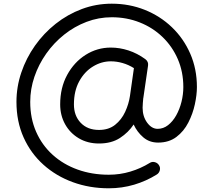

<svg xmlns="http://www.w3.org/2000/svg" viewBox="-20 -745 1151 1036"><path d="M837.9 146.5Q846.2 159.2 842.3 174.1Q838.4 189 825.7 196.8Q769.5 231.9 703.9 251.5Q638.2 271 566.9 271Q463.4 271 373 238Q282.7 205.1 214.4 143.8Q146 82.5 107.4 -3.4Q68.8 -89.4 68.8 -195.3Q68.8 -276.4 95 -353.8Q121.1 -431.2 168.5 -498.3Q215.8 -565.4 280.3 -616.5Q344.7 -667.5 421.6 -696.3Q498.5 -725.1 583 -725.1Q677.7 -725.1 761 -691.9Q844.2 -658.7 907.5 -598.1Q970.7 -537.6 1006.6 -455.3Q1042.5 -373 1042.5 -275.4Q1042.5 -233.9 1031.5 -182.6Q1020.5 -131.3 996.3 -84Q972.2 -36.6 931.9 -6.1Q891.6 24.4 833 24.4Q786.1 24.4 752.9 -4.2Q719.7 -32.7 701.2 -73.2Q672.9 -30.3 627.2 -0.5Q581.5 29.3 514.2 29.3Q452.6 29.3 405.3 1.2Q357.9 -26.9 331.3 -74.7Q304.7 -122.6 304.7 -181.6Q304.7 -271.5 342.3 -340.6Q379.9 -409.7 442.1 -449Q504.4 -488.3 578.1 -488.3Q625.5 -488.3 673.1 -472.9Q720.7 -457.5 764.2 -425.8Q782.2 -412.1 778.8 -390.6L753.4 -216.3L752.9 -214.4Q752 -202.1 750.7 -188.2Q749.5 -174.3 749.5 -163.6Q749.5 -116.7 773.9 -83.3Q798.3 -49.8 830.6 -49.8Q861.3 -49.8 886.7 -69.6Q912.1 -89.4 930.7 -122.3Q949.2 -155.3 959.2 -195.3Q969.2 -235.4 969.2 -275.4Q969.2 -356.9 939.5 -425.8Q909.7 -494.6 856.9 -545.4Q804.2 -596.2 733.9 -624Q663.6 -651.9 583 -651.9Q512.2 -651.9 446.8 -627Q381.3 -602.1 325.9 -557.9Q270.5 -513.7 229.5 -455.6Q188.5 -397.5 165.8 -331.1Q143.1 -264.6 143.1 -195.3Q143.1 -106.4 174.8 -34.2Q206.5 38.1 263.9 90.1Q321.3 142.1 398.7 169.9Q476.1 197.8 566.9 197.8Q627.4 197.8 683.3 180.9Q739.3 164.1 787.6 134.3Q800.3 126 815.2 129.9Q830.1 133.8 837.9 146.5ZM702.6 -377.4Q672.9 -396 641.1 -405Q609.4 -414.1 578.1 -414.1Q527.3 -414.1 481.7 -386.2Q436 -358.4 407.5 -306.4Q378.9 -254.4 378.9 -181.6Q378.9 -120.6 415.5 -82.3Q452.1 -43.9 514.2 -43.9Q566.4 -43.9 601.1 -71.5Q635.7 -99.1 655.3 -141.4Q674.8 -183.6 681.2 -227.1Z"/></svg>

Font: Mikhak-DS1-FD Regular
Style: Regular
Weight: 400
Designer: Amin Abedi
Version: Version 3.2